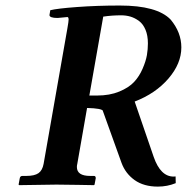

<svg xmlns="http://www.w3.org/2000/svg" viewBox="-20 -675 682 701"><path d="M520 -516.6Q520 -545.4 511.2 -566.4Q502.4 -587.4 487.5 -598.4Q472.7 -609.4 456.5 -614.3Q440.4 -619.1 422.4 -619.1Q387.7 -619.1 356.9 -614.3L306.2 -326.2H334.5Q380.4 -326.2 415.3 -340.6Q450.2 -355 469.5 -375.7Q488.8 -396.5 500.7 -424.3Q512.7 -452.1 516.4 -473.9Q520 -495.6 520 -516.6ZM139.2 -76.7 226.1 -571.8Q230.5 -596.7 230.5 -603Q230.5 -611.8 226.6 -612.8L190.4 -609.4Q160.6 -609.4 160.6 -620.1L163.6 -637.7Q188.5 -644 261.5 -649.4Q334.5 -654.8 417.5 -654.8Q553.7 -654.8 603 -603.5Q642.1 -556.6 642.1 -502Q642.1 -442.9 595 -388.2Q547.9 -333.5 471.7 -304.2L541 -102.5Q565.9 -30.3 613.8 -30.3Q618.7 -30.3 621.1 -30.8L621.6 -6.3Q590.8 6.3 556.2 6.3Q504.9 6.3 471.4 -17.6Q438 -41.5 423.8 -80.1L355.5 -270H356Q352.5 -279.3 297.9 -280.8L262.2 -76.7Q260.7 -70.8 260.7 -65.4Q260.7 -32.7 309.1 -32.7H323.2Q329.6 -32.7 329.6 -24.4L325.2 -1L323.2 1L265.6 0Q208.5 -1 186 -1L49.8 1L47.9 -1L52.2 -24.4Q53.7 -32.7 62 -32.7H76.2Q106 -32.7 120.4 -42.7Q134.8 -52.7 139.2 -76.7Z"/></svg>

Font: LL
Style: Bold Italic
Weight: 700
Italic angle: -11.5°
Designer: Philipp H. Poll
Foundry: Philipp H. Poll
Version: Version 2.7.x